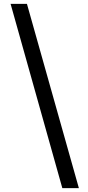

<svg xmlns="http://www.w3.org/2000/svg" viewBox="-20 -830 460 998"><path d="M35 -810H120L390 148H304Z"/></svg>

Font: Khand Medium
Style: Regular
Weight: 500
Designer: Devanagari: Sanchit Sawaria, Jyotish Sonowal; Latin: Satya Rajpurohit
Foundry: Indian Type Foundry
Version: Version 1.100;PS 1.0;hotconv 1.0.78;makeotf.lib2.5.61930; tt